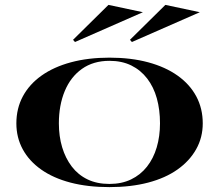

<svg xmlns="http://www.w3.org/2000/svg" viewBox="-20 -751 896 786"><path d="M428 -515Q516 -515 586.5 -496Q657 -477 707 -441.5Q757 -406 783.5 -356.5Q810 -307 810 -246Q810 -188 783 -140Q756 -92 706.5 -57Q657 -22 586.5 -3.5Q516 15 428 15Q339 15 268.5 -3.5Q198 -22 148.5 -57Q99 -92 73 -140Q47 -188 47 -246Q47 -307 73.5 -356.5Q100 -406 150 -441.5Q200 -477 270.5 -496Q341 -515 428 -515ZM428 -502Q362 -502 315.5 -469Q269 -436 245 -378Q221 -320 221 -246Q221 -193 234.5 -148Q248 -103 274 -69Q300 -35 338.5 -16.5Q377 2 428 2Q478 2 516.5 -16.5Q555 -35 581.5 -68.5Q608 -102 621.5 -147.5Q635 -193 635 -246Q635 -302 622 -348.5Q609 -395 582.5 -429.5Q556 -464 517.5 -483Q479 -502 428 -502ZM520 -579 512 -588 657 -731 798 -701ZM287 -579 279 -588 424 -731 565 -701Z"/></svg>

Font: Kalnia SemiExpanded
Style: Regular
Weight: 400
Width: 6
Designer: Frida Medrano
Foundry: Frida Medrano
Version: Version 1.105